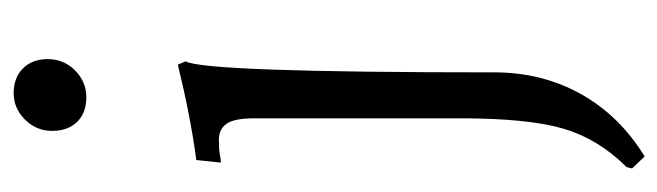

<svg xmlns="http://www.w3.org/2000/svg" viewBox="-372 -380 993 290"><g transform="rotate(-90 125.0 -235.5)"><path d="M163.1 -619.1Q146 -602.1 122.6 -602.1Q99.1 -602.1 85.4 -616Q71.8 -629.9 71.8 -653.8Q71.8 -677.7 88.9 -694.8Q106 -711.9 128.9 -711.9Q151.9 -711.9 166 -698Q180.2 -684.1 180.2 -660.2Q180.2 -636.2 163.1 -619.1ZM160.2 14.2Q160.2 85.9 127.7 144.5Q95.2 203.1 33.2 241.2L15.1 222.2L17.1 213.9Q59.6 171.4 75.2 118.4Q90.8 65.4 90.8 -38.1V-348.1Q90.8 -378.9 82.5 -390.4Q74.2 -401.9 58.6 -401.9Q43 -401.9 36.1 -400.4Q29.3 -398.9 23.9 -398.9L27.8 -436Q91.3 -444.3 171.9 -463.9L176.8 -452.1Q160.2 -421.9 160.2 14.2Z"/></g></svg>

Font: Alegreya-Regular
Style: Regular
Weight: 400
Designer: Juan Pablo del Peral
Foundry: Juan Pablo del Peral
Version: Version 1.003